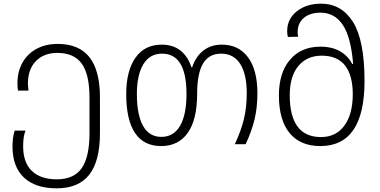

<svg xmlns="http://www.w3.org/2000/svg" viewBox="-20 -785 2067 1045"><path d="M48 12Q48 -38 60 -74H119Q106 -44 106 11Q106 100 153.5 145.5Q201 191 289 191Q382 191 424.5 130.5Q467 70 467 -59V-255Q467 -380 425 -438.5Q383 -497 292 -497Q219 -497 175.5 -452.5Q132 -408 132 -331Q132 -319 135 -292H78Q75 -312 75 -332Q75 -396 102.5 -444.5Q130 -493 179.5 -519.5Q229 -546 294 -546Q410 -546 467 -473.5Q524 -401 524 -255V-60Q524 91 466 165.5Q408 240 288 240Q173 240 110.5 181.5Q48 123 48 12Z M667 -273Q667 -399 717 -470.5Q767 -542 860 -542Q921 -542 961.5 -510.5Q1002 -479 1022 -419H1026Q1045 -477 1086.5 -509.5Q1128 -542 1187 -542Q1279 -542 1330 -473Q1381 -404 1381 -277Q1381 -200 1365.5 -135.5Q1350 -71 1317 0H1258Q1292 -73 1307.5 -137Q1323 -201 1323 -277Q1323 -381 1287.5 -437Q1252 -493 1183 -493Q1117 -493 1085 -439Q1053 -385 1053 -275Q1053 -134 1002 -62Q951 10 857 10Q763 10 715 -61Q667 -132 667 -273ZM995 -274Q995 -493 862 -493Q795 -493 760 -435Q725 -377 725 -273Q725 -160 758.5 -100Q792 -40 858 -40Q925 -40 960 -100Q995 -160 995 -274Z M1498 -266Q1498 -389 1558.5 -460Q1619 -531 1724 -531Q1787 -531 1830.5 -506Q1874 -481 1897 -437H1902Q1890 -584 1845.5 -650Q1801 -716 1725 -716Q1667 -716 1633.5 -687.5Q1600 -659 1600 -610Q1600 -601 1601 -595Q1602 -589 1603 -585L1547 -584Q1543 -597 1543 -615Q1543 -682 1595.5 -723.5Q1648 -765 1727 -765Q1839 -765 1901.5 -665Q1964 -565 1964 -344Q1964 10 1723 10Q1615 10 1556.5 -60.5Q1498 -131 1498 -266ZM1900 -272Q1900 -375 1858 -428.5Q1816 -482 1731 -482Q1651 -482 1604 -426Q1557 -370 1557 -267Q1557 -39 1727 -39Q1809 -39 1854.5 -101.5Q1900 -164 1900 -272Z"/></svg>

Font: Noto Sans Georgian Light
Style: Regular
Weight: 300
Designer: Monotype Design team
Foundry: Monotype Imaging Inc.
Version: Version 1.000